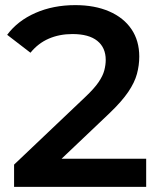

<svg xmlns="http://www.w3.org/2000/svg" viewBox="-20 -730 622 750"><path d="M35 0V-87L313 -351Q348 -384 365 -409Q382 -434 387.5 -455.5Q393 -477 393 -496Q393 -544 360 -570.5Q327 -597 263 -597Q212 -597 170.5 -579Q129 -561 99 -524L8 -594Q49 -649 118.5 -679.5Q188 -710 274 -710Q350 -710 406.5 -685.5Q463 -661 493.5 -616Q524 -571 524 -509Q524 -475 515 -441.5Q506 -408 481 -371Q456 -334 408 -288L169 -61L142 -110H551V0Z"/></svg>

Font: MOST Montserrat SemiBold
Style: Regular
Weight: 600
Designer: Julieta Ulanovsky
Foundry: Julieta Ulanovsky
Version: Version 8.000;March 11, 2024;FontCreator 15.0.0.2926 64-bit